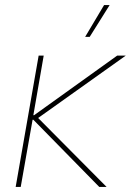

<svg xmlns="http://www.w3.org/2000/svg" viewBox="-20 -740 518 760"><path d="M42 0H62L109 -266H112L373 0H402L131 -273L478 -520H444L115 -284H112L153 -520H133ZM335 -594 414 -720H392L317 -594Z"/></svg>

Font: Fixel Text 20240404 Thin
Style: Italic
Weight: 100
Width: 4
Italic angle: -10°
Designer: AlfaBravo + MacPaw
Foundry: Kyrylo Tkachov, Marchela Mozhyna, Serhii Makarenko, Maria Weinstein, Zakhar Kryvoshyya
Version: Version 1.211;Glyphs 3.2 (3225)